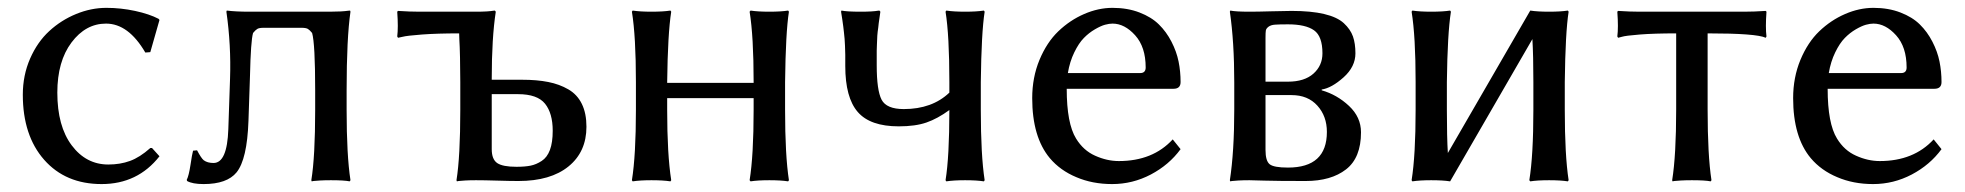

<svg xmlns="http://www.w3.org/2000/svg" viewBox="-20 -459 5005 489"><path d="M250 -398.9Q198.2 -398.9 162.1 -350.8Q126 -302.7 126 -223.1Q126 -137.7 162.6 -88.9Q199.2 -40 255.9 -40Q286.1 -40 311 -49.1Q335.9 -58.1 362.8 -82H367.2L386.2 -61Q330.6 9.8 238.8 9.8Q147 9.8 92.5 -52Q38.1 -113.8 38.1 -217.8Q38.1 -267.1 56.6 -309.6Q75.2 -352.1 105.5 -379.9Q135.7 -407.7 173.8 -423.3Q211.9 -439 251 -439Q287.6 -439 324 -431.2Q360.4 -423.3 383.8 -411.1L386.2 -408.2L362.8 -326.2L350.1 -325.2Q307.1 -398.9 250 -398.9Z M612.8 -150.9Q609.4 -53.2 582.5 -20Q558.1 9.8 498.5 9.8Q470.2 9.8 456.5 2L455.6 -1Q460.9 -11.2 465.1 -38.8Q469.2 -66.4 471.7 -75.2L481.9 -76.2Q492.7 -55.7 499 -50.8Q508.3 -43.9 523.9 -43.9Q558.6 -43.9 561.5 -129.9L565.9 -258.8Q568.8 -343.8 556.6 -429.2L557.6 -432.1Q580.6 -429.2 614.7 -429.2H819.8Q835 -429.2 847.9 -429.9Q860.8 -430.7 866.2 -431.6L871.6 -432.1L872.6 -429.2Q862.8 -361.3 862.8 -229V-179.2Q862.8 -63.5 872.6 0L870.6 2.9Q856.9 0 822.8 0Q807.1 0 794.9 0.7Q782.7 1.5 778.3 2L773.9 2.9L772.9 0Q782.7 -60.1 782.7 -179.2V-229Q782.7 -347.7 774.9 -375Q769 -382.3 764.2 -385.3Q759.3 -388.2 748.5 -388.2H650.9Q640.1 -388.2 635.3 -385.3Q630.4 -382.3 624.5 -375Q618.7 -355 616.7 -266.1Z M1387.7 -126Q1387.7 -170.4 1368.2 -194.8Q1348.6 -219.2 1299.3 -219.2H1232.4V-79.1Q1232.4 -53.2 1246.3 -43.7Q1260.3 -34.2 1295.4 -34.2Q1316.9 -34.2 1331.3 -37.1Q1345.7 -40 1359.6 -49.1Q1373.5 -58.1 1380.6 -77.1Q1387.7 -96.2 1387.7 -126ZM1152.3 -250Q1152.3 -281.2 1151.6 -312.3Q1150.9 -343.3 1149.9 -358.4L1149.4 -374Q1093.8 -374 1054.9 -371.1Q1016.1 -368.2 1004.9 -365.2L993.7 -362.8L991.7 -366.2Q994.6 -388.7 991.7 -429.2L993.7 -431.2Q1023.9 -429.2 1048.3 -429.2H1192.4Q1207.5 -429.2 1219.5 -429.9Q1231.4 -430.7 1235.8 -431.6L1240.2 -432.1L1242.7 -429.2Q1232.4 -362.3 1232.4 -258.8V-255.9H1309.6Q1347.7 -255.9 1376.2 -250.2Q1404.8 -244.6 1427.5 -231.4Q1450.2 -218.3 1461.9 -194.3Q1473.6 -170.4 1473.6 -136.2Q1473.6 -72.3 1428 -35.2Q1382.3 2 1300.3 2Q1279.3 2 1246.3 1Q1213.4 0 1192.4 0Q1176.8 0 1164.6 0.7Q1152.3 1.5 1147.9 2L1143.6 2.9L1142.6 0Q1152.3 -60.1 1152.3 -179.2Z M1599.6 -250Q1599.6 -366.2 1589.4 -429.2L1591.3 -432.1Q1609.9 -429.2 1639.2 -429.2Q1669.4 -429.2 1687.5 -432.1L1689.5 -429.2Q1680.7 -373 1679.2 -250V-248H1899.4V-250Q1899.4 -366.2 1889.2 -429.2L1891.6 -432.1Q1909.7 -429.2 1939.5 -429.2Q1969.2 -429.2 1987.3 -432.1L1989.3 -429.2Q1981 -376.5 1979.5 -250V-179.2Q1979.5 -63.5 1989.3 0L1987.3 2.9Q1969.2 0 1939.5 0Q1909.7 0 1891.6 2.9L1889.2 0Q1899.4 -63.5 1899.4 -179.2V-209H1679.2V-179.2Q1679.2 -66.4 1689.5 0L1687.5 2.9Q1669.4 0 1639.2 0Q1609.9 0 1591.3 2.9L1589.4 0Q1599.6 -63.5 1599.6 -179.2Z M2132.8 -291V-319.3Q2132.8 -331.1 2132.1 -342.5Q2131.3 -354 2131.1 -359.9Q2130.9 -365.7 2129.4 -376.7Q2127.9 -387.7 2127.7 -391.4Q2127.4 -395 2125.2 -409.4Q2123 -423.8 2122.1 -429.2L2123 -432.1Q2136.7 -429.2 2171.9 -429.2Q2187 -429.2 2199 -429.9Q2210.9 -430.7 2215.3 -431.6L2219.7 -432.1L2222.2 -429.2Q2221.7 -425.3 2220 -413.8Q2218.3 -402.3 2218 -399.9Q2217.8 -397.5 2216.8 -388.9Q2215.8 -380.4 2215.3 -377.9L2214.4 -368.2Q2213.9 -360.8 2213.9 -356.7Q2213.9 -352.5 2213.4 -345Q2212.9 -337.4 2212.9 -330.1V-313.5V-293Q2212.9 -229 2225.3 -205.1Q2237.8 -181.2 2281.7 -181.2Q2354 -181.2 2397.9 -223.1V-250Q2397.9 -369.1 2388.2 -429.2L2390.1 -432.1Q2408.7 -429.2 2438 -429.2Q2467.3 -429.2 2485.8 -432.1L2487.8 -429.2Q2479.5 -376.5 2478 -250V-179.2Q2478 -63.5 2487.8 0L2485.8 2.9Q2467.3 0 2438 0Q2408.7 0 2390.1 2.9L2388.2 0Q2397.9 -59.6 2397.9 -178.7Q2367.7 -156.7 2339.6 -147Q2311.5 -137.2 2269 -137.2Q2196.3 -137.2 2164.6 -173.8Q2132.8 -210.4 2132.8 -291Z M2699.7 -272.9H2883.8Q2897.9 -272.9 2897.9 -287.1Q2897.9 -339.4 2871.1 -369.1Q2844.2 -398.9 2813.5 -398.9Q2805.2 -398.9 2794.4 -396Q2783.7 -393.1 2768.6 -384.3Q2753.4 -375.5 2740.5 -362.3Q2727.5 -349.1 2716.1 -325.7Q2704.6 -302.2 2699.7 -272.9ZM2966.8 -104 2986.8 -79.1Q2957.5 -39.1 2911.1 -14.6Q2864.7 9.8 2812.5 9.8Q2762.2 9.8 2721.2 -7.8Q2680.2 -24.9 2653.8 -56.2Q2608.9 -109.9 2608.9 -209Q2608.9 -261.7 2627.4 -306.4Q2646 -351.1 2675.5 -379.4Q2705.1 -407.7 2741.2 -423.3Q2777.3 -439 2813.5 -439Q2851.6 -439 2882.1 -427.2Q2912.6 -415.5 2931.6 -396.7Q2950.7 -377.9 2963.6 -352.8Q2976.6 -327.6 2981.7 -302.2Q2986.8 -276.9 2986.8 -250Q2986.8 -232.9 2968.8 -232.9H2696.8Q2696.8 -144.5 2720.7 -106Q2739.3 -75.7 2769 -62.5Q2799.3 -48.8 2829.6 -48.8Q2916 -48.8 2966.8 -104Z M3203.1 -251H3260.3Q3302.2 -251 3325.2 -271.5Q3348.1 -292 3348.1 -323.2Q3348.1 -366.7 3326.7 -381.8Q3305.2 -397 3260.3 -397Q3238.3 -397 3227.5 -396.2Q3216.8 -395.5 3210.7 -390.9Q3204.6 -386.2 3203.9 -381.1Q3203.1 -376 3203.1 -362.8ZM3203.1 -216.8V-77.1Q3203.1 -49.3 3213.6 -40.8Q3224.1 -32.2 3260.3 -32.2Q3359.4 -32.2 3359.4 -123Q3359.4 -163.1 3335.2 -189.9Q3311 -216.8 3269.5 -216.8ZM3162.1 0Q3146.5 0 3134.3 0.7Q3122.1 1.5 3117.7 2L3113.3 2.9L3112.3 0Q3123.5 -72.8 3123.5 -180.2V-249Q3123.5 -352.5 3112.3 -429.2L3113.3 -432.1Q3127 -429.2 3162.1 -429.2Q3183.1 -429.2 3217 -430.2Q3251 -431.2 3269.5 -431.2Q3319.3 -431.2 3352.5 -423.3Q3385.7 -415.5 3402.6 -399.9Q3419.4 -384.3 3425.8 -366.2Q3432.1 -348.1 3432.1 -323.2Q3432.1 -289.1 3401.9 -262Q3371.6 -234.9 3346.2 -231V-229Q3385.3 -217.8 3415.8 -189.2Q3446.3 -160.6 3446.3 -122.1Q3446.3 -57.1 3408.2 -27.6Q3370.1 2 3305.2 2Q3232.4 2 3200 1Q3167.5 0 3162.1 0Z M3585.4 -250Q3585.4 -366.2 3575.2 -429.2L3577.1 -432.1Q3595.7 -429.2 3625 -429.2Q3655.3 -429.2 3673.3 -432.1L3675.3 -429.2Q3666.5 -373 3665 -250V-179.2Q3665 -109.4 3667.5 -69.3L3877.4 -432.1Q3895.5 -429.2 3925.3 -429.2Q3955.1 -429.2 3973.1 -432.1L3975.1 -429.2Q3966.8 -376.5 3965.3 -250V-179.2Q3965.3 -63.5 3975.1 0L3973.1 2.9Q3955.1 0 3925.3 0Q3895.5 0 3877.4 2.9L3875 0Q3885.3 -63.5 3885.3 -179.2V-250Q3885.3 -317.9 3882.8 -359.4L3673.3 2.9Q3655.3 0 3625 0Q3595.7 0 3577.1 2.9L3575.2 0Q3585.4 -63.5 3585.4 -179.2Z M4249 -374Q4193.4 -374 4156.5 -371.1Q4119.6 -368.2 4110.4 -365.2L4101.1 -362.8L4099.1 -366.2Q4102.1 -388.7 4099.1 -429.2L4101.1 -431.2Q4131.3 -429.2 4155.8 -429.2H4421.9Q4446.8 -429.2 4477.1 -431.2L4479 -429.2Q4476.1 -388.7 4479 -366.2L4477.1 -362.8Q4453.6 -374 4329.1 -374V-180.2Q4329.1 -63.5 4338.9 0L4336.9 2.9Q4323.2 0 4289.1 0Q4273.4 0 4261 0.7Q4248.5 1.5 4244.1 2L4239.7 2.9L4238.8 0Q4249 -63.5 4249 -180.2Z M4637.7 -272.9H4821.8Q4835.9 -272.9 4835.9 -287.1Q4835.9 -339.4 4809.1 -369.1Q4782.2 -398.9 4751.5 -398.9Q4743.2 -398.9 4732.4 -396Q4721.7 -393.1 4706.5 -384.3Q4691.4 -375.5 4678.5 -362.3Q4665.5 -349.1 4654.1 -325.7Q4642.6 -302.2 4637.7 -272.9ZM4904.8 -104 4924.8 -79.1Q4895.5 -39.1 4849.1 -14.6Q4802.7 9.8 4750.5 9.8Q4700.2 9.8 4659.2 -7.8Q4618.2 -24.9 4591.8 -56.2Q4546.9 -109.9 4546.9 -209Q4546.9 -261.7 4565.4 -306.4Q4584 -351.1 4613.5 -379.4Q4643.1 -407.7 4679.2 -423.3Q4715.3 -439 4751.5 -439Q4789.6 -439 4820.1 -427.2Q4850.6 -415.5 4869.6 -396.7Q4888.7 -377.9 4901.6 -352.8Q4914.6 -327.6 4919.7 -302.2Q4924.8 -276.9 4924.8 -250Q4924.8 -232.9 4906.7 -232.9H4634.8Q4634.8 -144.5 4658.7 -106Q4677.2 -75.7 4707 -62.5Q4737.3 -48.8 4767.6 -48.8Q4854 -48.8 4904.8 -104Z"/></svg>

Font: Linux Biolinum G
Style: Regular
Weight: 400
Designer: Philipp H. Poll
Foundry: Philipp H. Poll
Version: Version 1.1.0 ; ttfautohint (v1.6)